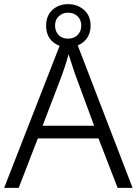

<svg xmlns="http://www.w3.org/2000/svg" viewBox="-20 -904 658 924"><path d="M546 0 454 -238H162L70 0H0L280 -717H342L618 0ZM343 -543Q340 -552 333.5 -570.5Q327 -589 321 -609Q315 -629 310 -643Q305 -625 299.5 -606Q294 -587 288 -571Q282 -555 278 -542L185 -299H433ZM308 -677Q262 -677 232 -704.5Q202 -732 202 -781Q202 -828 232 -856Q262 -884 308 -884Q353 -884 384.5 -856Q416 -828 416 -781Q416 -733 385 -705Q354 -677 308 -677ZM308 -718Q336 -718 353.5 -735.5Q371 -753 371 -781Q371 -809 353 -826Q335 -843 308 -843Q281 -843 263 -826Q245 -809 245 -781Q245 -753 262 -735.5Q279 -718 308 -718Z"/></svg>

Font: Noto Sans Oriya Light
Style: Regular
Weight: 300
Version: Version 2.003